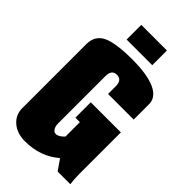

<svg xmlns="http://www.w3.org/2000/svg" viewBox="-275 -975 1061 1061"><g transform="rotate(45 255.0 -445.0)"><path d="M154.8 -785.2V-899.9H355V-785.2ZM294.9 -500V-560.1Q294.9 -609.9 254.9 -609.9Q214.8 -609.9 214.8 -560.1V-189.9Q214.8 -167.5 223.9 -153.3Q232.9 -139.2 247.1 -139.2Q268.6 -139.2 294.9 -167V-279.8H259.8V-399.9H495.1V-80.1Q495.1 -33.2 500 0H400.9L357.9 -62Q275.4 9.8 154.8 9.8Q92.8 9.8 54 -23.7Q15.1 -57.1 15.1 -109.9V-609.9Q15.1 -675.8 69.3 -702.9Q123.5 -730 254.9 -730Q372.1 -730 433.6 -701.9Q495.1 -673.8 495.1 -620.1V-500Z"/></g></svg>

Font: Mikodacs
Style: Regular
Weight: 400
Designer: gluk (gluksza@wp.pl)
Foundry: gluk (gluksza@wp.pl)
Version: Version 0.28